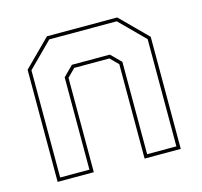

<svg xmlns="http://www.w3.org/2000/svg" viewBox="-84 -632 759 723"><g transform="rotate(-15 295.0 -270.0)"><path d="M55 0V-437L158 -540H432L535 -437V0H394V-368L363.5 -398.5H226.5L196 -368V0ZM68.5 -13.5H182.5V-373.5L221 -412H369L407.5 -373.5V-13.5H521.5V-431.5L426.5 -526.5H163.5L68.5 -431.5Z"/></g></svg>

Font: Tourney Thin Thin
Style: Regular
Weight: 250
Version: Version 1.015